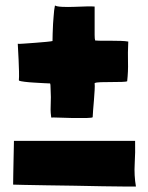

<svg xmlns="http://www.w3.org/2000/svg" viewBox="-20 -686 541 702"><path d="M319 -258V-260Q319 -267 320.5 -284Q322 -301 323.5 -320Q325 -339 326 -356Q327 -373 326 -382Q331 -385 349 -385.5Q367 -386 387.5 -386Q408 -386 425 -386.5Q442 -387 445 -389Q449 -426 448 -459Q447 -492 449 -534Q438 -536 422 -536.5Q406 -537 389 -537Q372 -537 356 -537Q340 -537 328 -538Q326 -543 326 -558.5Q326 -574 326 -593.5Q326 -613 326 -632Q326 -651 326 -662Q318 -663 296.5 -662.5Q275 -662 251.5 -661Q228 -660 207.5 -661Q187 -662 181 -666Q180 -661 179.5 -657.5Q179 -654 178 -648Q177 -638 176 -625.5Q175 -613 174 -599Q173 -578 172.5 -562.5Q172 -547 172 -536Q169 -535 150 -533Q131 -531 108.5 -529.5Q86 -528 67 -526.5Q48 -525 45 -526Q45 -523 46 -506Q47 -489 48 -467.5Q49 -446 49.5 -425Q50 -404 49 -393Q49 -392 50 -391Q54 -389 70 -387Q86 -385 104.5 -384Q123 -383 139 -382Q155 -381 161 -381H163Q164 -380 164.5 -374.5Q165 -369 165 -361Q166 -343 166 -331Q166 -319 165.5 -308Q165 -297 165 -285.5Q165 -274 167 -259Q167 -257 167.5 -257Q168 -257 168 -256Q170 -257 194 -256Q218 -255 245.5 -254.5Q273 -254 296 -254.5Q319 -255 319 -258ZM476 -4H477Q470 -45 472.5 -87Q475 -129 474 -171Q462 -171 425 -171Q388 -171 339.5 -171Q291 -171 237 -171Q183 -171 137.5 -171Q92 -171 62 -171Q32 -171 31 -171Q31 -168 30.5 -147Q30 -126 29.5 -99.5Q29 -73 28.5 -48Q28 -23 28 -11Q33 -11 67 -10Q101 -9 149 -8.5Q197 -8 252 -7Q307 -6 355 -5Q403 -4 437 -4Q471 -4 476 -4Z"/></svg>

Font: Londrina Solid
Style: Regular
Weight: 400
Designer: Marcelo Magalhaes
Foundry: Marcelo Magalhães
Version: Version 1.002